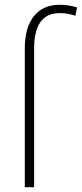

<svg xmlns="http://www.w3.org/2000/svg" viewBox="-20 -785 343 805"><path d="M230 -730Q123 -730 123 -581V0H84V-583Q84 -669 122 -717Q160 -765 230 -765Q251 -765 268.5 -762Q286 -759 303 -754L296 -719Q281 -724 265.5 -727Q250 -730 230 -730Z"/></svg>

Font: Noto Sans Disp ExtLt
Style: Regular
Weight: 200
Designer: Monotype Design Team
Foundry: Monotype Imaging Inc.
Version: Version 2.000;GOOG;noto-source:20170915:90ef993387c0